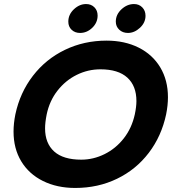

<svg xmlns="http://www.w3.org/2000/svg" viewBox="-20 -915 851 950"><path d="M318 -808Q318 -843 345.5 -869Q373 -895 406 -895Q431 -895 447 -879Q463 -863 463 -838Q463 -803 436.5 -777.5Q410 -752 376 -752Q351 -752 334.5 -767.5Q318 -783 318 -808ZM553 -808Q553 -843 581 -869Q609 -895 643 -895Q668 -895 684 -878.5Q700 -862 700 -837Q700 -803 672.5 -777.5Q645 -752 613 -752Q587 -752 570 -768Q553 -784 553 -808ZM47 -264Q47 -304 56 -349Q79 -457 143 -540Q207 -623 301.5 -668.5Q396 -714 507 -714Q597 -714 666 -679.5Q735 -645 773 -581.5Q811 -518 811 -434Q811 -394 802 -349Q779 -241 716 -158.5Q653 -76 559 -30.5Q465 15 352 15Q262 15 192.5 -19.5Q123 -54 85 -117Q47 -180 47 -264ZM647 -349Q655 -387 655 -415Q655 -490 610 -531Q565 -572 477 -572Q415 -572 359.5 -544.5Q304 -517 264.5 -466.5Q225 -416 211 -349Q203 -309 203 -280Q203 -206 248 -165.5Q293 -125 382 -125Q442 -125 497.5 -152.5Q553 -180 592.5 -230.5Q632 -281 647 -349Z"/></svg>

Font: Prompt SemiBold
Style: Italic
Weight: 600
Italic angle: -12°
Designer: Katatrad Team
Foundry: CadsonDemak
Version: Version 1.001